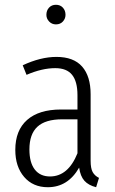

<svg xmlns="http://www.w3.org/2000/svg" viewBox="-20 -772 483 803"><path d="M394 -28 382 11Q350 3 333 -16Q316 -35 311 -71Q264 11 180 11Q118 11 81 -32Q44 -75 44 -145Q44 -227 93.5 -270.5Q143 -314 235 -314H304V-374Q304 -431 281.5 -459Q259 -487 211 -487Q156 -487 91 -459L75 -499Q150 -534 216 -534Q288 -534 323.5 -493.5Q359 -453 359 -378V-100Q359 -68 367.5 -52.5Q376 -37 394 -28ZM304 -131V-273H240Q170 -273 136.5 -242Q103 -211 103 -147Q103 -92 125.5 -63Q148 -34 189 -34Q265 -34 304 -131ZM254 -710Q254 -694 243 -682Q232 -670 214 -670Q197 -670 185.5 -682Q174 -694 174 -710Q174 -728 185 -740Q196 -752 214 -752Q232 -752 243 -740Q254 -728 254 -710Z"/></svg>

Font: Fira Sans Extra Condensed Light
Style: Regular
Weight: 300
Width: 1
Designer: Carrois Corporate & Edenspiekermann AG
Foundry: Carrois Corporate GbR & Edenspiekermann AG
Version: Version 4.203